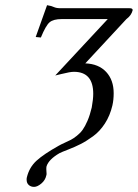

<svg xmlns="http://www.w3.org/2000/svg" viewBox="-20 -462 533 743"><path d="M310.1 -216.8Q361.8 -214.8 390.9 -183.6Q419.9 -152.3 419.9 -101.1Q419.9 -75.7 415 -54.2Q405.8 -14.6 386 15.9Q366.2 46.4 340.3 65.2Q314.5 84 292.5 95.2Q270.5 106.4 244.4 116.5Q218.3 126.5 210 130.9Q168.9 154.8 160.2 181.2Q159.2 185.1 159.2 191.9Q159.2 195.3 159.7 201.7Q160.2 208 160.2 210Q160.2 214.8 159.2 216.8Q155.3 235.4 139.9 248.3Q124.5 261.2 111.8 261.2Q99.6 261.2 91.3 253.9Q83 246.6 83 232.9Q83 227.1 84 224.1Q93.3 185.5 121.3 159.9Q149.4 134.3 207 102.1Q215.3 97.2 230 90.6Q244.6 84 254.2 79.1Q263.7 74.2 277.1 63.7Q290.5 53.2 299.8 40.3Q309.1 27.3 318.6 5.4Q328.1 -16.6 335 -45.9Q340.8 -78.1 340.8 -99.1Q340.8 -184.1 266.1 -184.1Q258.3 -184.1 247.1 -182.1Q235.8 -180.2 216.3 -175.3Q196.8 -170.4 193.8 -169.9L397 -388.2H219.2Q186.5 -388.2 171.9 -375.7Q157.2 -363.3 138.2 -316.9L118.2 -318.8L162.1 -441.9Q178.2 -439.5 188.2 -434.8Q198.2 -430.2 213.9 -430.2H481Q493.2 -430.2 493.2 -423.8V-421.9Q488.3 -402.3 469.2 -388.2Z"/></svg>

Font: Common Serif SemiBold
Style: Italic
Weight: 600
Italic angle: -12°
Designer: Philipp H. Poll, Khaled Hosny
Foundry: Stefan Peev, Context Ltd.
Version: Version 1.026